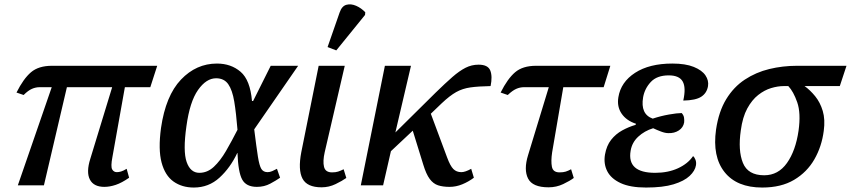

<svg xmlns="http://www.w3.org/2000/svg" viewBox="-20 -831 3816 861"><path d="M60 0 212 -440H158Q140 -440 123 -432.5Q106 -425 86 -405L54 -416Q85 -478 119 -507Q153 -536 213 -536H685L654 -440H540L484 -126Q476 -84 483 -71.5Q490 -59 504 -59Q513 -59 523 -62Q533 -65 548 -74L559 -34Q526 -11 499 -2Q472 7 448 7Q400 7 383 -26Q366 -59 385 -119L483 -440H280L177 0Z M849 10Q796 10 758 -17Q720 -44 704.5 -102.5Q689 -161 702 -257Q723 -402 791.5 -474Q860 -546 953 -546Q1016 -546 1059 -509Q1102 -472 1110 -378H1115L1194 -536H1317L1120 -251Q1130 -170 1136.5 -129Q1143 -88 1152 -73.5Q1161 -59 1180 -59Q1190 -59 1200.5 -63.5Q1211 -68 1222 -74L1236 -34Q1219 -22 1192 -7.5Q1165 7 1132 7Q1084 7 1066 -26Q1048 -59 1045 -145H1044Q1013 -79 964.5 -34.5Q916 10 849 10ZM874 -56Q910 -56 939 -83Q968 -110 993.5 -154Q1019 -198 1045 -249Q1039 -324 1030.5 -375.5Q1022 -427 1003.5 -453.5Q985 -480 949 -480Q905 -480 868 -427.5Q831 -375 816 -265Q800 -153 817 -104.5Q834 -56 874 -56Z M1422 9Q1357 9 1336.5 -30Q1316 -69 1331 -148L1409 -536H1526L1436 -148Q1427 -108 1433 -83Q1439 -58 1469 -58Q1485 -58 1496 -61.5Q1507 -65 1521 -72L1533 -33Q1515 -20 1485 -5.5Q1455 9 1422 9ZM1488 -605 1449 -620 1503 -775Q1513 -804 1533.5 -809.5Q1554 -815 1577 -805Q1600 -795 1618 -776L1617 -764Z M1598 0 1706 -536H1823L1753 -237L1934 -416Q1977 -458 2008.5 -485.5Q2040 -513 2067.5 -527Q2095 -541 2126 -541Q2168 -541 2178.5 -515Q2189 -489 2180 -445Q2125 -444 2089.5 -439Q2054 -434 2025.5 -418Q1997 -402 1961 -368L1912 -321L1985 -125Q1999 -87 2013 -73Q2027 -59 2049 -59Q2066 -59 2093 -74L2105 -34Q2081 -16 2053 -4.5Q2025 7 1996 7Q1966 7 1944.5 0Q1923 -7 1907 -28.5Q1891 -50 1878 -93L1831 -245L1733 -153L1698 0Z M2440 9Q2368 9 2348 -30.5Q2328 -70 2348 -135L2441 -440H2330Q2312 -440 2295 -432.5Q2278 -425 2257 -405L2225 -416Q2256 -478 2290 -507Q2324 -536 2384 -536H2717L2687 -440H2506L2456 -148Q2450 -108 2455 -83Q2460 -58 2489 -58Q2506 -58 2517 -61.5Q2528 -65 2541 -72L2553 -33Q2536 -20 2505.5 -5.5Q2475 9 2440 9Z M2877 10Q2806 10 2763 -10Q2720 -30 2703 -63.5Q2686 -97 2693 -138Q2700 -178 2720.5 -204Q2741 -230 2770 -246Q2799 -262 2830 -271L2832 -276Q2789 -290 2767.5 -321.5Q2746 -353 2753 -395Q2764 -463 2828 -504.5Q2892 -546 2995 -546Q3054 -546 3091 -531Q3128 -516 3143.5 -493Q3159 -470 3155 -445Q3150 -414 3125 -397.5Q3100 -381 3044 -380Q3057 -438 3041.5 -465.5Q3026 -493 2979 -493Q2926 -493 2898.5 -463.5Q2871 -434 2864 -395Q2851 -319 2907 -299Q2943 -311 2980 -317.5Q3017 -324 3037 -324Q3046 -314 3047.5 -303Q3049 -292 3048 -282Q3044 -259 3024 -246Q3004 -233 2977 -234Q2963 -234 2944.5 -241Q2926 -248 2909 -256Q2870 -244 2842 -218Q2814 -192 2808 -155Q2791 -56 2918 -56Q2976 -56 3020.5 -76.5Q3065 -97 3088 -131Q3095 -125 3099 -114Q3103 -103 3101 -90Q3097 -65 3072.5 -42Q3048 -19 3000.5 -4.5Q2953 10 2877 10Z M3398 10Q3284 10 3229 -59.5Q3174 -129 3191 -250Q3203 -331 3236.5 -386Q3270 -441 3320 -474Q3370 -507 3430 -521.5Q3490 -536 3554 -536H3776L3746 -445H3588Q3613 -427 3635.5 -399.5Q3658 -372 3669.5 -333.5Q3681 -295 3674 -244Q3665 -174 3632 -116.5Q3599 -59 3541 -24.5Q3483 10 3398 10ZM3407 -45Q3470 -45 3509 -100Q3548 -155 3561 -245Q3572 -324 3555 -372.5Q3538 -421 3515 -445H3495Q3468 -445 3438 -436Q3408 -427 3380 -405Q3352 -383 3331 -344.5Q3310 -306 3302 -246Q3289 -156 3311.5 -100.5Q3334 -45 3407 -45Z"/></svg>

Font: Noto Serif Medium
Style: Italic
Weight: 500
Italic angle: -12°
Designer: Monotype Design Team
Foundry: Monotype Imaging Inc.
Version: Version 2.014; ttfautohint (v1.8.4.7-5d5b)